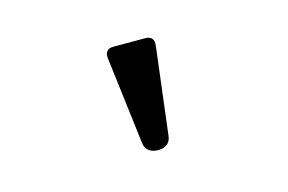

<svg xmlns="http://www.w3.org/2000/svg" viewBox="-49 -718 699 466"><g transform="rotate(-15 300.0 -484.5)"><path d="M359.9 -595.2 333 -375.5Q331.5 -362.8 323 -356Q314.5 -349.1 299.8 -349.1Q285.6 -349.1 276.9 -356Q268.1 -362.8 266.6 -375.5L239.7 -595.2Q236.8 -619.6 259.8 -619.6H339.8Q362.8 -619.6 359.9 -595.2Z"/></g></svg>

Font: Courier Prime
Style: Regular
Weight: 400
Designer: Alan Dague-Greene, Quote-Unquote Apps
Foundry: Quote-Unquote Apps
Version: Version 3.018